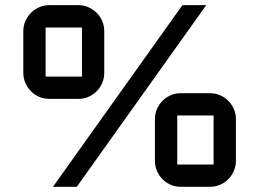

<svg xmlns="http://www.w3.org/2000/svg" viewBox="-20 -720 999 740"><path d="M381.8 -439Q381.8 -418.5 374 -400.1Q366.2 -381.8 352.5 -368.2Q338.9 -354.5 320.8 -346.7Q302.7 -338.9 282.2 -338.9H169.9Q149.4 -338.9 131.1 -346.7Q112.8 -354.5 99.4 -368.2Q85.9 -381.8 77.9 -400.1Q69.8 -418.5 69.8 -439V-600.1Q69.8 -620.6 77.9 -638.9Q85.9 -657.2 99.4 -670.7Q112.8 -684.1 131.1 -692.1Q149.4 -700.2 169.9 -700.2H282.2Q302.7 -700.2 320.8 -692.1Q338.9 -684.1 352.5 -670.7Q366.2 -657.2 374 -638.9Q381.8 -620.6 381.8 -600.1ZM184.1 0 683.1 -700.2H774.9L275.9 0ZM155.8 -613.8V-424.8H295.9V-613.8ZM889.2 -100.1Q889.2 -79.6 881.3 -61.3Q873.5 -43 859.9 -29.3Q846.2 -15.6 827.9 -7.8Q809.6 0 789.1 0H676.8Q656.2 0 638.2 -7.8Q620.1 -15.6 606.4 -29.3Q592.8 -43 585 -61.3Q577.1 -79.6 577.1 -100.1V-261.2Q577.1 -281.7 585 -299.8Q592.8 -317.9 606.4 -331.5Q620.1 -345.2 638.2 -353Q656.2 -360.8 676.8 -360.8H789.1Q809.6 -360.8 827.9 -353Q846.2 -345.2 859.9 -331.5Q873.5 -317.9 881.3 -299.8Q889.2 -281.7 889.2 -261.2ZM663.1 -274.9V-85.9H803.2V-274.9Z"/></svg>

Font: Aldrich [RUS by Daymarius]
Style: Regular
Weight: 400
Designer: Matthew Desmond
Foundry: Matthew Desmond
Version: Version 1.002 August 24, 2018